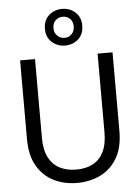

<svg xmlns="http://www.w3.org/2000/svg" viewBox="-63 -1015 782 1076"><g transform="rotate(-5 328.0 -477.5)"><path d="M327 12Q255 12 196.5 -17Q138 -46 103 -105.5Q68 -165 68 -258V-700H152V-257Q152 -189 174.5 -146Q197 -103 237 -83Q277 -63 329 -63Q382 -63 421 -83Q460 -103 482 -146Q504 -189 504 -257V-700H588V-258Q588 -165 553 -105.5Q518 -46 459 -17Q400 12 327 12ZM327 -761Q284 -761 253 -788.5Q222 -816 222 -864Q222 -912 253 -939.5Q284 -967 327 -967Q371 -967 401.5 -939.5Q432 -912 432 -864Q432 -816 401.5 -788.5Q371 -761 327 -761ZM327 -804Q351 -804 367.5 -820.5Q384 -837 384 -864Q384 -892 367.5 -907.5Q351 -923 327 -923Q304 -923 287 -907.5Q270 -892 270 -864Q270 -837 287 -820.5Q304 -804 327 -804Z"/></g></svg>

Font: DM Sans 18pt
Style: Regular
Weight: 400
Designer: Colophon Foundry, Jonny Pinhorn
Foundry: Colophon Foundry
Version: Version 4.004;gftools[0.9.30]